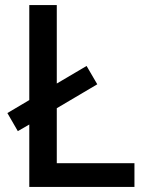

<svg xmlns="http://www.w3.org/2000/svg" viewBox="-20 -734 576 754"><path d="M95 0H508V-93H203V-309L362 -403L320 -475L203 -406V-714H95V-341L9 -290L50 -219L95 -245Z"/></svg>

Font: Noto Sans Bassa Vah Medium
Style: Regular
Weight: 500
Designer: Monotype Design Team
Foundry: Monotype Imaging Inc.
Version: Version 2.002